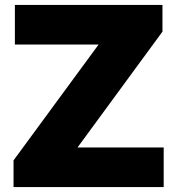

<svg xmlns="http://www.w3.org/2000/svg" viewBox="-20 -760 720 780"><path d="M35 0V-108.5L380.5 -579H40.5V-740H640V-631.5L295 -161H645V0Z"/></svg>

Font: Encode Sans SemiExpanded SemiExpanded ExtraBold
Style: Regular
Weight: 800
Width: 6
Designer: Multiple Designers
Foundry: Impallari Type
Version: Version 3.000; ttfautohint (v1.8.3) -l 8 -r 50 -G 200 -x 14 